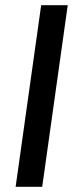

<svg xmlns="http://www.w3.org/2000/svg" viewBox="-20 -717 292 737"><path d="M40 0 138 -697H240L142 0Z"/></svg>

Font: Hanken Grotesk Medium
Style: Italic
Weight: 500
Italic angle: -8°
Designer: Alfredo Marco Pradil
Foundry: Hanken Design Co.
Version: Version 3.013